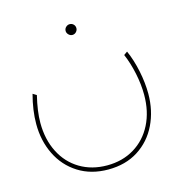

<svg xmlns="http://www.w3.org/2000/svg" viewBox="-104 -589 860 896"><g transform="rotate(-15 326.0 -141.0)"><path d="M40 -82Q40 -148 60 -223L78 -212Q60 -138 60 -82Q60 -2 91.5 60Q123 122 180 156Q237 190 311 190Q385 190 442 155.5Q499 121 530.5 59Q562 -3 562 -84Q562 -134 550.5 -188.5Q539 -243 520 -287L537 -299Q558 -252 570 -194Q582 -136 582 -84Q582 -2 549.5 65Q517 132 456 171Q395 210 311 210Q228 210 166.5 171Q105 132 72.5 65.5Q40 -1 40 -82ZM285 -466Q285 -477 293 -484.5Q301 -492 311 -492Q322 -492 329.5 -484.5Q337 -477 337 -466Q337 -456 329.5 -448Q322 -440 311 -440Q301 -440 293 -448Q285 -456 285 -466Z"/></g></svg>

Font: Montserrat-Arabic Thin
Style: Regular
Weight: 250
Designer: Mohamed Gaber
Foundry: Kief Type Foundry
Version: Version 5.008